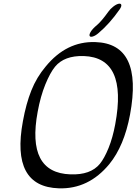

<svg xmlns="http://www.w3.org/2000/svg" viewBox="-20 -987 743 1045"><path d="M630.5 -935Q576.8 -858 516.3 -807Q500.1 -793 485.7 -788.5Q471.3 -784 467.9 -791.5Q464.6 -799 474 -814.5Q483.3 -830 508.2 -851Q533 -872 569.4 -923Q579.8 -938 596.4 -951Q613 -964 625.8 -966.5Q638.5 -969 640.2 -960Q641.9 -951 630.5 -935ZM498.3 -758Q759.6 -750 687.7 -363Q655.9 -193 575.2 -94Q462.2 43 300.7 38Q38.4 30 104.6 -327Q122 -423 150.8 -495Q179.6 -567 228.7 -625Q341.7 -763 498.3 -758ZM435.7 -682Q329.9 -685 279.6 -624Q252.7 -591 226.6 -527Q200.5 -463 185.1 -379Q123 -46 363.3 -38Q473 -34 523.3 -95Q547.9 -125 570.9 -181.5Q593.8 -238 607.2 -311Q675 -674 435.7 -682Z"/></svg>

Font: Kavivanar
Style: Regular
Weight: 400
Designer: Tharique Azeez
Foundry: Tharique Azeez
Version: Version 1.88